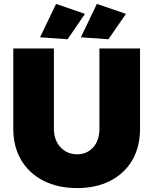

<svg xmlns="http://www.w3.org/2000/svg" viewBox="-20 -949 785 983"><path d="M375 -159Q425 -159 457 -194.5Q489 -230 489 -290V-701H697V-290Q697 -198 657.5 -129.5Q618 -61 545 -23.5Q472 14 375 14Q277 14 203 -23.5Q129 -61 88.5 -129.5Q48 -198 48 -290V-701H256V-290Q256 -231 290 -195Q324 -159 375 -159ZM267 -929 415 -878 326 -748 185 -758ZM476 -929 625 -878 535 -748 394 -758Z"/></svg>

Font: #9Slide03 Montserrat ExtraBold
Style: Regular
Weight: 800
Designer: Julieta Ulanovsky
Foundry: Julieta Ulanovsky
Version: Version 6.001